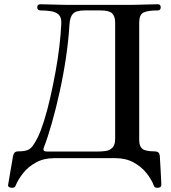

<svg xmlns="http://www.w3.org/2000/svg" viewBox="-20 -746 805 902"><path d="M33 136Q16 134 18 123Q19 118 22 99.5Q25 81 29 58Q33 35 36.5 15Q40 -5 41 -12Q43 -23 48.5 -29Q54 -35 67 -35Q93 -35 108 -40.5Q123 -46 134 -61Q145 -76 158 -102Q172 -131 187 -178.5Q202 -226 215.5 -285Q229 -344 240.5 -406.5Q252 -469 259 -528.5Q266 -588 268 -637Q269 -665 255.5 -677.5Q242 -690 219 -693.5Q196 -697 170 -697Q155 -697 155 -712Q155 -726 170 -726Q194 -726 234.5 -724.5Q275 -723 314 -723H575Q614 -723 655 -724.5Q696 -726 721 -726Q735 -726 735 -712Q735 -697 721 -697Q674 -697 654 -687Q634 -677 634 -640V-88Q634 -59 648.5 -47Q663 -35 705 -35Q717 -35 723.5 -30Q730 -25 731 -11Q731 -3 732.5 17Q734 37 735 60Q736 83 737 101Q738 119 738 123Q738 134 724 136Q719 137 712.5 135.5Q706 134 703 127Q692 97 668 67Q644 37 607.5 17Q571 -3 521 -3H235Q186 -3 149.5 17Q113 37 89 67Q65 97 53 127Q49 138 33 136ZM201 -34H436Q456 -34 475.5 -36.5Q495 -39 508 -52Q521 -65 521 -94V-640Q521 -669 507 -683Q493 -697 453 -697H376Q337 -697 322.5 -681Q308 -665 306 -627Q302 -557 290 -476Q278 -395 260.5 -315.5Q243 -236 223.5 -167.5Q204 -99 186 -53Q182 -42 186.5 -38Q191 -34 201 -34Z"/></svg>

Font: Zen Old Mincho
Style: Bold
Weight: 700
Designer: Yoshimichi Ohira
Foundry: Positype
Version: Version 1.500